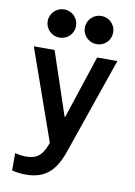

<svg xmlns="http://www.w3.org/2000/svg" viewBox="-105 -849 789 1120"><g transform="rotate(10 290.0 -289.0)"><path d="M46 92V195C75 202 100 205 127 205C238 205 300 154 342 32L540 -540H420L297 -167H293L168 -540H45L235 -1L233 3C207 76 175 101 111 101C89 101 68 98 46 92ZM99 -699C99 -653 137 -616 183 -616C230 -616 267 -653 267 -699C267 -746 230 -783 183 -783C137 -783 99 -746 99 -699ZM319 -699C319 -653 357 -616 403 -616C450 -616 487 -653 487 -699C487 -746 450 -783 403 -783C357 -783 319 -746 319 -699Z"/></g></svg>

Font: CommitMono-dimboump
Style: Bold
Weight: 700
Monospace: yes
Designer: Eigil Nikolajsen
Foundry: Eigil Nikolajsen
Version: Version 1.143